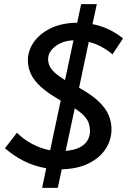

<svg xmlns="http://www.w3.org/2000/svg" viewBox="-20 -810 640 930"><path d="M4 -92 62 -167Q93 -136 134.5 -113.5Q176 -91 223 -82L274 -323Q214 -357 179.5 -388Q145 -419 130 -451Q115 -483 115 -518Q115 -564 143 -605Q171 -646 224.5 -672.5Q278 -699 354 -700L373 -790H449L428 -693Q471 -685 508 -667Q545 -649 576 -624L525 -547Q501 -567 472 -583Q443 -599 410 -607L363 -385Q424 -351 458 -318.5Q492 -286 506 -253Q520 -220 520 -184Q520 -133 492.5 -90Q465 -47 411.5 -19.5Q358 8 279 10L260 100H184L204 5Q145 -5 95 -30.5Q45 -56 4 -92ZM213 -524Q213 -507 220 -491Q227 -475 245 -458.5Q263 -442 295 -422L336 -615Q297 -613 269.5 -599Q242 -585 227.5 -565.5Q213 -546 213 -524ZM298 -79Q341 -83 367 -96.5Q393 -110 404.5 -131Q416 -152 416 -175Q416 -194 410.5 -211.5Q405 -229 389 -247Q373 -265 342 -285Z"/></svg>

Font: Radio Canada
Style: Italic
Weight: 400
Italic angle: -12°
Designer: Charles Daoud, Etienne Aubert Bonn, Alexandre Saumier Demers, Jacques Le Bailly
Foundry: Radio-Canada
Version: Version 2.104;gftools[0.9.28.dev5+ged2979d]